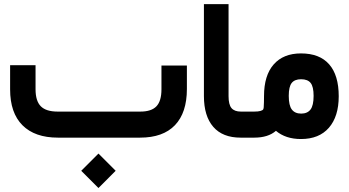

<svg xmlns="http://www.w3.org/2000/svg" viewBox="-20 -671 1701 936"><path d="M261.2 -127H664.1Q717.8 -127 742.4 -152.6Q767.1 -178.2 767.1 -235.8V-332V-351.6H786.6H871.6H891.1V-332V-237.3Q891.1 -121.6 833 -60.8Q774.9 0 662.6 0H262.7Q149.9 0 89.6 -60.3Q29.3 -120.6 29.3 -235.4V-333.5V-353H48.8H133.8H153.3V-333.5V-235.8Q153.3 -178.7 179 -152.8Q204.6 -127 261.2 -127ZM376 161.6 460 77.6 543.9 161.6 460 245.6Z M1175.3 0H1152.8Q1065.4 0 1019.8 -52.5Q974.1 -105 974.1 -202.6V-631.3V-650.9H993.7H1074.7H1094.2V-631.3V-202.1Q1094.2 -161.1 1108.6 -144Q1123 -127 1154.3 -127H1175.3Q1180.7 -127 1184.1 -106.4Q1187.5 -85.9 1187.5 -66.9V-61.5Q1187.5 -41.5 1184.3 -20.8Q1181.2 0 1175.3 0Z M1169.4 -127H1218.8Q1238.8 -127 1249.5 -130.1Q1260.3 -133.3 1262.7 -137.2Q1265.1 -141.1 1265.6 -147.9Q1267.1 -169.4 1267.1 -202.6Q1267.1 -303.2 1314.2 -356.9Q1361.3 -410.6 1447.3 -410.6Q1538.1 -410.6 1584.7 -357.4Q1631.3 -304.2 1631.3 -201.7Q1631.3 -103.5 1583.5 -48.3Q1535.6 6.8 1447.3 6.8Q1372.6 6.8 1325.2 -33.2Q1287.1 0 1219.7 0H1169.4Q1163.6 0 1160.4 -20.8Q1157.2 -41.5 1157.2 -61.5V-66.9Q1157.2 -85.9 1160.6 -106.4Q1164.1 -127 1169.4 -127ZM1508.8 -203.6Q1508.8 -248.5 1494.4 -266.6Q1480 -284.7 1447.8 -284.7Q1416.5 -284.7 1402.1 -266.6Q1387.7 -248.5 1387.7 -203.6Q1387.7 -156.7 1402.8 -137Q1418 -117.2 1448.2 -117.2Q1478.5 -117.2 1493.7 -137Q1508.8 -156.7 1508.8 -203.6Z"/></svg>

Font: Shabnam FD-WOL
Style: Bold-FD-WOL
Weight: 700
Foundry: DejaVu fonts team - Redesigned by Saber Rastikerdar - Based on Vazir font
Version: Version 5.0.0